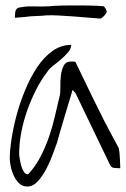

<svg xmlns="http://www.w3.org/2000/svg" viewBox="-20 -678 458 699"><path d="M15.6 -101.6Q15.6 -129.9 22 -171.9Q28.3 -213.9 40.5 -259.3Q52.7 -304.7 71.8 -350.6Q90.8 -396.5 115.2 -433.1Q139.6 -469.7 170.9 -492.2Q202.1 -514.6 239.3 -514.6Q239.3 -501 228 -487.8Q216.8 -474.6 202.6 -462.4Q188.5 -450.2 173.8 -439Q159.2 -427.7 153.3 -418Q129.9 -387.7 111.3 -351.1Q92.8 -314.5 79.1 -275.9Q65.4 -237.3 57.6 -196.8Q49.8 -156.2 49.8 -118.2Q49.8 -112.3 51.8 -100.1Q53.7 -87.9 57.1 -75.2Q60.5 -62.5 66.4 -53.2Q72.3 -43.9 79.1 -43.9H82Q83 -43.9 84 -44.9Q110.4 -74.2 127.9 -108.4Q145.5 -142.6 158.2 -179.2Q170.9 -215.8 179.7 -253.9Q188.5 -292 197.3 -329.1Q200.2 -339.8 199.7 -361.3Q199.2 -382.8 201.7 -403.3Q204.1 -423.8 211.9 -439Q219.7 -454.1 240.2 -454.1Q244.1 -454.1 249.5 -453.6Q254.9 -453.1 254.9 -452.1Q291 -377 316.4 -324.7Q341.8 -272.5 359.4 -238.3Q377 -204.1 387.7 -184.6Q398.4 -165 403.8 -154.8Q409.2 -144.5 411.1 -141.1Q413.1 -137.7 413.1 -135.7Q414.1 -131.8 415 -121.6Q416 -111.3 416.5 -100.1Q417 -88.9 417.5 -78.6Q418 -68.4 418 -65.4Q408.2 -65.4 396.5 -66.4Q384.8 -67.4 379.9 -79.1L254.9 -338.9L244.1 -350.6Q241.2 -339.8 232.9 -312.5Q224.6 -285.2 215.3 -254.4Q206.1 -223.6 198.2 -196.3Q190.4 -168.9 187.5 -158.2Q181.6 -143.6 172.4 -117.2Q163.1 -90.8 149.4 -64.5Q135.7 -38.1 118.2 -18.6Q100.6 1 79.1 1Q61.5 1 49.8 -10.3Q38.1 -21.5 30.3 -38.1Q22.5 -54.7 19 -72.3Q15.6 -89.8 15.6 -101.6ZM48.8 -650.4Q70.3 -654.3 83 -654.8Q95.7 -655.3 106 -654.8Q116.2 -654.3 128.4 -654.3Q140.6 -654.3 164.1 -655.3Q166 -656.2 178.2 -656.7Q190.4 -657.2 205.1 -657.7Q219.7 -658.2 235.4 -658.2H279.3Q293 -658.2 308.6 -657.7Q324.2 -657.2 337.9 -656.7Q351.6 -656.2 356.4 -655.3Q360.4 -654.3 364.7 -646Q369.1 -637.7 368.2 -633.8Q367.2 -628.9 358.9 -620.1Q350.6 -611.3 345.7 -610.4Q328.1 -611.3 301.8 -613.8Q275.4 -616.2 247.6 -618.2Q219.7 -620.1 193.4 -621.6Q167 -623 149.4 -622.1Q130.9 -620.1 110.4 -619.6Q89.8 -619.1 70.3 -616.2Q69.3 -616.2 64 -615.7Q58.6 -615.2 52.2 -614.7Q45.9 -614.3 40.5 -613.8Q35.2 -613.3 34.2 -613.3Q34.2 -622.1 35.6 -634.3Q37.1 -646.5 48.8 -650.4Z"/></svg>

Font: Waiting for the Sunrise
Style: Regular
Weight: 300
Version: Version 1.001 2001